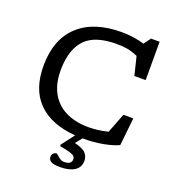

<svg xmlns="http://www.w3.org/2000/svg" viewBox="-169 -871 1114 1232"><g transform="rotate(20 388.0 -255.0)"><path d="M383 232.5Q336 232.5 319 221.5Q302 210.5 302 190.5Q302 175 312 166.2Q322 157.5 331.5 157.5Q335.5 157.5 344.5 166.2Q353.5 175 366.5 183.8Q379.5 192.5 395 192.5Q445.5 192.5 445.5 156.5Q445.5 145 438.2 136.8Q431 128.5 408 121.2Q385 114 337.5 106V95L404 8Q235.5 -5 147 -95Q58.5 -185 60.5 -350Q63 -527.5 167 -622.2Q271 -717 460 -717Q505.5 -717 542.8 -711Q580 -705 614.5 -695L649.5 -742H708V-480H631L600 -606Q562.5 -622.5 529.8 -628.5Q497 -634.5 455.5 -634.5Q309.5 -634.5 244 -568.2Q178.5 -502 174 -371.5Q170.5 -271.5 205.8 -204.5Q241 -137.5 308 -104Q375 -70.5 465.5 -70.5Q531 -70.5 598 -87.5L650 -222H717.5L697.5 -32.5Q659 -14 595.8 -2Q532.5 10 461.5 10Q458 10 455 10L419.5 54.5Q479.5 69.5 497.8 91.5Q516 113.5 516 141Q516 186.5 480 209.5Q444 232.5 383 232.5Z"/></g></svg>

Font: Newsreader Caption
Style: Regular
Weight: 400
Designer: Hugues Gentile
Foundry: Production Type
Version: Version 1.001